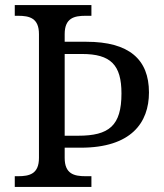

<svg xmlns="http://www.w3.org/2000/svg" viewBox="-20 -734 644 754"><path d="M38 0H339V-42H316C271 -42 234 -51 234 -114V-154H297C495 -154 565 -252 565 -371C565 -501 487 -570 319 -570H234V-600C234 -663 271 -672 316 -672H339V-714H38V-672H51C96 -672 133 -663 133 -600V-114C133 -51 96 -42 51 -42H38ZM287 -201H234V-522H302C415 -522 457 -479 457 -367C457 -240 408 -201 287 -201Z"/></svg>

Font: Noto Serif
Style: Regular
Weight: 400
Designer: Monotype Design Team
Foundry: Monotype Imaging Inc.
Version: Version 2.015